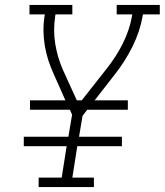

<svg xmlns="http://www.w3.org/2000/svg" viewBox="-20 -755 665 775"><path d="M136 0V-38H229L249 -165H76V-203H256L271 -292L262 -312H101V-350H244L196 -458Q184 -484 175 -512Q166 -540 161 -569.5Q156 -599 155.5 -629.5Q155 -660 160 -691L161 -697H99V-735H272V-697H204L203 -691Q194 -633 203 -578Q212 -523 234 -473L290 -350H310L410 -477Q429 -501 445.5 -526.5Q462 -552 475.5 -579Q489 -606 498.5 -634Q508 -662 513 -691L514 -697H451V-735H625V-697H557L556 -691Q545 -628 515 -567.5Q485 -507 443 -454L362 -350H496V-312H332L313 -287L299 -203H472V-165H292L272 -38H359V0Z"/></svg>

Font: Iosevka Curly Slab XLtExObl
Style: Regular
Weight: 200
Width: 7
Italic angle: -9°
Monospace: yes
Designer: Belleve Invis
Foundry: Belleve Invis
Version: Version 11.0.0; ttfautohint (v1.8.3)